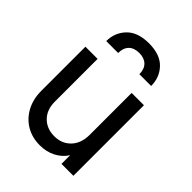

<svg xmlns="http://www.w3.org/2000/svg" viewBox="-229 -910 1037 1037"><g transform="rotate(45 290.0 -391.5)"><path d="M263 12Q204 12 158.5 -15Q113 -42 87 -90.5Q61 -139 61 -202V-539H154V-212Q154 -151 190 -114.5Q226 -78 284 -78Q341 -78 377.5 -116Q414 -154 414 -220V-539H508V0H417V-66Q393 -29 353 -8.5Q313 12 263 12ZM119 -640Q119 -705 162.5 -750Q206 -795 291 -795Q376 -795 419 -750.5Q462 -706 462 -640H372Q372 -679 350.5 -700Q329 -721 291 -721Q252 -721 231 -700Q210 -679 210 -640Z"/></g></svg>

Font: Pitagon Sans Text Medium
Style: Regular
Weight: 500
Designer: Travis Tran
Foundry: Pitagon
Version: Version 1.000; ttfautohint (v1.8.4.7-5d5b);gftools[0.9.26]